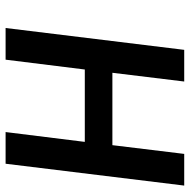

<svg xmlns="http://www.w3.org/2000/svg" viewBox="-16 -678 694 703"><g transform="rotate(90 331.5 -327.0)"><path d="M83 0H199L235 -290H500L464 0H580L660 -654H544L512 -391H247L279 -654H163Z"/></g></svg>

Font: Falling Sky
Style: Obl
Weight: 400
Designer: Paul D. Hunt
Foundry: Adobe Systems Incorporated
Version: Version 1.02